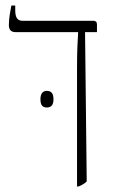

<svg xmlns="http://www.w3.org/2000/svg" viewBox="-20 -667 407 693"><path d="M258 6H264C276 1 286 -5 293 -12L287 -551H330V-579C330 -588 325 -592 317 -592H61C43 -592 35 -604 35 -630V-647H21C18 -631 12 -602 12 -577C12 -559 20 -551 37 -551H262V-550C260 -517 258 -483 258 -419ZM126 -309C126 -291 131 -279 149 -279C168 -279 173 -292 173 -309C173 -326 168 -339 149 -339C132 -339 126 -326 126 -309Z"/></svg>

Font: Noto Serif Hebrew Condensed ExtraLight
Style: Regular
Weight: 200
Width: 3
Designer: Monotype Design Team
Foundry: Monotype Imaging Inc.
Version: Version 2.004